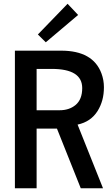

<svg xmlns="http://www.w3.org/2000/svg" viewBox="-20 -1012 587 1032"><path d="M399.9 -931.6 226.1 -784.7 183.6 -826.7 343.3 -991.7ZM176.8 -419.4H300.3Q351.6 -419.4 385.7 -447.3Q421.9 -477.1 421.9 -538.6Q421.9 -641.6 258.3 -641.6H176.8ZM60.1 0V-739.7H308.6Q480 -739.7 525.4 -617.2Q538.6 -581.5 538.6 -543.5Q538.6 -505.4 530 -474.1Q521.5 -442.9 504.9 -416Q468.3 -357.4 397 -342.3L533.7 0H414.1L286.1 -320.8H176.8V0Z"/></svg>

Font: News Cycle
Style: Bold
Weight: 700
Version: Version 0.5.1